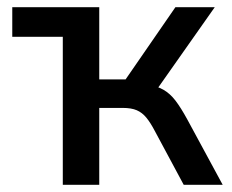

<svg xmlns="http://www.w3.org/2000/svg" viewBox="-20 -512 643 532"><path d="M154 0V-410H14V-492H255V-292H328L466 -492H575L404 -249L387 -278Q414 -274 432.5 -263.5Q451 -253 466 -233.5Q481 -214 499 -181L597 0H489L409 -149Q397 -172 385.5 -186Q374 -200 359 -206.5Q344 -213 320 -213H255V0Z"/></svg>

Font: Nunito Sans 10pt SemiCondensed SemiBold
Style: Regular
Weight: 600
Width: 4
Designer: Vernon Adams
Foundry: Vernon Adams
Version: Version 3.101;gftools[0.9.27]